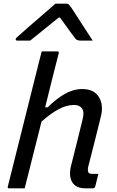

<svg xmlns="http://www.w3.org/2000/svg" viewBox="-20 -1030 640 1050"><path d="M430 -543Q494 -543 521 -499Q548 -455 531 -390Q514 -320 497 -253.5Q480 -187 462 -116Q458 -94 465 -85Q471 -79 488 -79H518Q514 -62 509.5 -45Q505 -28 501 -11Q498 0 487 0H449Q395 0 375 -33.5Q355 -67 368 -121Q385 -186 400 -248.5Q415 -311 432 -378Q442 -418 428.5 -437Q415 -456 385 -456Q345 -456 302 -433.5Q259 -411 207 -365Q184 -274 161 -182.5Q138 -91 115 0H31Q19 0 23 -11Q63 -171 103 -330.5Q143 -490 183 -650Q191 -682 197.5 -707.5Q204 -733 208 -749H293Q305 -749 301 -738Q282 -665 263.5 -591Q245 -517 227 -443H241Q288 -490 334.5 -516.5Q381 -543 430 -543ZM283 -1010H343Q351 -1010 355.5 -1006Q360 -1002 370 -988Q376 -979 389.5 -958.5Q403 -938 420 -911Q437 -884 455 -857Q473 -830 487 -808H419Q401 -808 392 -819Q383 -830 361.5 -860Q340 -890 308 -934H301Q248 -891 211.5 -861.5Q175 -832 145 -808H75Q64 -808 66 -817Q67 -821 72 -825.5Q77 -830 94 -845Q109 -859 135 -881.5Q161 -904 190 -929Q219 -954 244.5 -976Q270 -998 283 -1010Z"/></svg>

Font: Recursive Mn Lnr St
Style: Italic
Weight: 400
Italic angle: -15°
Monospace: yes
Version: Version 1.079;hotconv 1.0.112;makeotfexe 2.5.65598; ttfautoh